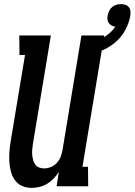

<svg xmlns="http://www.w3.org/2000/svg" viewBox="-20 -908 656 936"><path d="M134 8Q109 8 87.5 -1.5Q66 -11 52.5 -30Q39 -49 33 -72.5Q27 -96 25.5 -120Q24 -144 26 -169Q28 -194 32 -219L102 -640H75L74 -735H228L140 -204Q138 -191 137 -178Q136 -165 137 -152.5Q138 -140 141.5 -128Q145 -116 152 -106Q159 -96 170.5 -91.5Q182 -87 195 -87Q212 -87 228.5 -94Q245 -101 257.5 -114.5Q270 -128 276 -144.5Q282 -161 285 -178L377 -735H488L382 -95H409L410 0H256L267 -70Q256 -53 242 -38Q228 -23 210.5 -12.5Q193 -2 173 3Q153 8 134 8ZM417 -640 402 -694Q422 -698 441.5 -705Q461 -712 479 -722Q497 -732 513.5 -746Q530 -760 542 -778Q532 -779 524 -783.5Q516 -788 510.5 -795.5Q505 -803 504 -813Q503 -823 505 -833Q507 -844 512 -854.5Q517 -865 526 -873Q535 -881 546.5 -884.5Q558 -888 569 -888Q581 -888 591.5 -884.5Q602 -881 608.5 -872.5Q615 -864 616 -853Q617 -842 615 -830Q609 -796 591.5 -763Q574 -730 546.5 -705.5Q519 -681 485.5 -665.5Q452 -650 417 -640Z"/></svg>

Font: Iosevka QP
Style: Bold Italic
Weight: 700
Italic angle: -9°
Designer: Belleve Invis
Foundry: Belleve Invis
Version: Version 20.0.0; ttfautohint (v1.8.4)